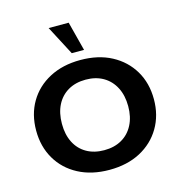

<svg xmlns="http://www.w3.org/2000/svg" viewBox="-117 -906 957 1020"><g transform="rotate(-15 361.0 -396.0)"><path d="M360.6 10Q263 10 190.1 -28.6Q117.2 -67.2 77.2 -135.6Q37.2 -204 37.2 -292Q37.2 -380.8 77.2 -448.8Q117.2 -516.8 190.1 -555.4Q263 -594 360.6 -594Q458.8 -594 531.4 -555.4Q603.9 -516.8 644.3 -448.8Q684.7 -380.8 684.7 -292Q684.7 -204 644.3 -135.6Q603.9 -67.2 531.4 -28.6Q458.8 10 360.6 10ZM360.6 -98.1Q416.4 -98.1 457.2 -121.6Q498.1 -145 520.6 -188.6Q543.2 -232.1 543.2 -291.3Q543.2 -350.7 520.6 -394.5Q498.1 -438.2 457.2 -462.1Q416.4 -485.9 360.6 -485.9Q305 -485.9 264 -462.1Q223 -438.2 200.8 -394.5Q178.7 -350.7 178.7 -291.3Q178.7 -232.1 200.8 -188.6Q223 -145 264 -121.6Q305 -98.1 360.6 -98.1ZM326.4 -640.8 242.2 -801.5H352.5L394 -640.8Z"/></g></svg>

Font: Rokkitt SemiBold
Style: Regular
Weight: 600
Designer: Vernon Adams
Foundry: Vernon Adams
Version: Version 3.103